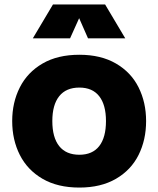

<svg xmlns="http://www.w3.org/2000/svg" viewBox="-20 -829 714 866"><path d="M35 0ZM35 -283Q35 -367 69.5 -435Q104 -503 172 -542.5Q240 -582 338 -582Q435 -582 503 -542.5Q571 -503 605 -435Q639 -367 639 -283Q639 -198 605 -130Q571 -62 503 -22.5Q435 17 338 17Q240 17 172 -22.5Q104 -62 69.5 -130Q35 -198 35 -283ZM458 -283Q458 -356 427.5 -395Q397 -434 338 -434Q278 -434 247 -395Q216 -356 216 -283Q216 -209 247 -170Q278 -131 338 -131Q397 -131 427.5 -170Q458 -209 458 -283ZM377 -656 337 -747 296 -656H128L219 -809H454L545 -656Z"/></svg>

Font: Biryani Black
Style: Regular
Weight: 900
Designer: Dan Reynolds and Mathieu Reguer
Foundry: Dan Reynolds and Mathieu Reguer
Version: Version 1.004; ttfautohint (v1.1) -l 5 -r 5 -G 72 -x 0 -D la